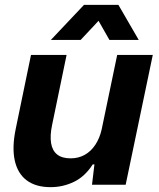

<svg xmlns="http://www.w3.org/2000/svg" viewBox="-20 -763 658 793"><path d="M189 10Q128 10 90.5 -18Q53 -46 41 -100Q29 -154 45 -231L108 -536H255L195 -246Q186 -203 191 -172Q196 -141 216 -125Q236 -109 272 -109Q304 -109 330 -123.5Q356 -138 374 -165.5Q392 -193 400 -229L464 -536H611L499 0H360L370 -84H363Q331 -34 285.5 -12Q240 10 189 10ZM190 -598 327 -743H469L553 -598H432L387 -677L313 -598Z"/></svg>

Font: Mona Sans ExtraLight
Style: Bold Italic
Weight: 700
Italic angle: -11.6951°
Version: Version 2.000